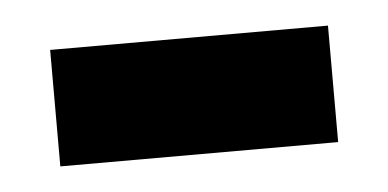

<svg xmlns="http://www.w3.org/2000/svg" viewBox="-26 -362 362 179"><g transform="rotate(-5 155.0 -272.5)"><path d="M25 -218V-327H285V-218Z"/></g></svg>

Font: Noto Serif Hentaigana EL
Style: Regular
Weight: 400
Designer: Kazuhiro Yamada
Foundry: nipponia
Version: Version 1.000